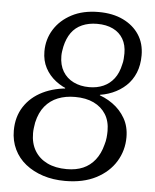

<svg xmlns="http://www.w3.org/2000/svg" viewBox="-53 -768 665 822"><g transform="rotate(5 280.0 -356.5)"><path d="M260 -41Q300 -41 330 -54Q360 -67 381 -93.5Q402 -120 412 -159Q417 -175 418.5 -190.5Q420 -206 420 -219Q420 -261 401.5 -290.5Q383 -320 349.5 -336Q316 -352 269 -352Q228 -352 195.5 -339Q163 -326 140.5 -299Q118 -272 108 -228Q106 -216 104.5 -204.5Q103 -193 103 -182Q103 -138 122 -106.5Q141 -75 176 -58Q211 -41 260 -41ZM325 -399Q359 -399 386 -411Q413 -423 431.5 -447Q450 -471 458 -509Q461 -519 462 -532Q463 -545 463 -556Q463 -592 448 -618Q433 -644 404.5 -658Q376 -672 336 -672Q300 -672 271.5 -659.5Q243 -647 225.5 -622.5Q208 -598 200 -562Q198 -552 196.5 -542Q195 -532 195 -522Q195 -483 211.5 -455.5Q228 -428 257.5 -413.5Q287 -399 325 -399ZM257 10Q205 10 162 -4Q119 -18 87 -43.5Q55 -69 37.5 -105.5Q20 -142 20 -186Q20 -245 48.5 -289Q77 -333 128 -358Q179 -383 246 -386L221 -377L225 -393L246 -378Q211 -389 182.5 -411Q154 -433 137.5 -464Q121 -495 121 -535Q121 -587 147.5 -629.5Q174 -672 222.5 -697.5Q271 -723 338 -723Q399 -723 443.5 -701.5Q488 -680 512.5 -642.5Q537 -605 537 -554Q537 -512 523.5 -479Q510 -446 485 -422.5Q460 -399 426.5 -385Q393 -371 354 -368L376 -377L372 -362L353 -375Q396 -363 429.5 -339Q463 -315 483 -280Q503 -245 503 -199Q503 -142 474 -94.5Q445 -47 390 -18.5Q335 10 257 10Z"/></g></svg>

Font: Roboto Serif 20pt Light
Style: Italic
Weight: 300
Italic angle: -10°
Version: Version 1.007